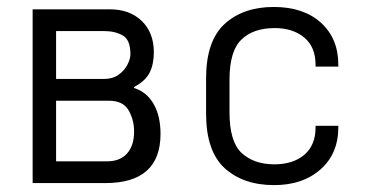

<svg xmlns="http://www.w3.org/2000/svg" viewBox="-20 -534 1065 560"><path d="M75.2 0V-506.8H300.8Q358.4 -506.8 393.6 -472.7Q428.7 -438.5 428.7 -381.8Q428.7 -346.7 416.5 -322.3Q404.3 -297.9 371.1 -280.3V-277.3Q408.2 -265.6 428.2 -230.5Q448.2 -195.3 448.2 -143.6Q448.2 0 287.1 0ZM143.6 -63.5H293Q330.1 -63.5 350.6 -86.4Q371.1 -109.4 371.1 -150.4Q371.1 -184.6 355 -212.4Q338.9 -240.2 297.9 -240.2H143.6ZM143.6 -303.7H283.2Q308.6 -303.7 325.7 -315.9Q342.8 -328.1 351.6 -345.2Q360.4 -362.3 360.4 -376Q360.4 -418 337.9 -430.7Q315.4 -443.4 283.2 -443.4H143.6Z M634.8 -43.9Q581.1 -93.8 581.1 -202.1V-305.7Q581.1 -414.1 634.8 -463.9Q689.5 -513.7 778.3 -513.7Q865.2 -513.7 916 -467.8Q966.8 -421.9 966.8 -344.7V-339.8H900.4V-344.7Q900.4 -396.5 868.2 -423.8Q835 -452.1 781.2 -452.1Q718.8 -452.1 684.6 -418.9Q649.4 -385.7 649.4 -301.8V-206.1Q649.4 -122.1 683.6 -88.9Q719.7 -54.7 780.3 -54.7Q835 -54.7 868.2 -83Q900.4 -111.3 900.4 -162.1V-167H966.8V-163.1Q966.8 -85.9 915 -40Q863.3 5.9 779.3 5.9Q689.5 5.9 634.8 -43.9Z"/></svg>

Font: DINish
Style: Regular
Weight: 400
Designer: Bert Driehuis
Foundry: Playbeing
Version: Version 3.008; git-95204e4c-release